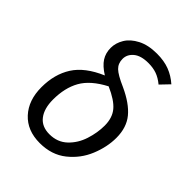

<svg xmlns="http://www.w3.org/2000/svg" viewBox="-213 -867 998 998"><g transform="rotate(45 286.0 -368.0)"><path d="M520 -688 474 -640Q446 -663 419 -672.5Q392 -682 358 -682Q303 -682 275 -658.5Q247 -635 247 -602Q247 -569 268.5 -548Q290 -527 352 -500Q435 -462 475 -413.5Q515 -365 515 -289Q515 -222 486.5 -152.5Q458 -83 398.5 -35.5Q339 12 252 12Q160 12 106.5 -46Q53 -104 53 -200Q53 -295 96.5 -363.5Q140 -432 243 -476Q200 -503 181.5 -532Q163 -561 163 -599Q163 -635 183.5 -669Q204 -703 247.5 -725.5Q291 -748 355 -748Q407 -748 446.5 -733Q486 -718 520 -688ZM141 -197Q141 -131 170 -93.5Q199 -56 255 -56Q314 -56 353 -93Q392 -130 409.5 -184.5Q427 -239 427 -291Q427 -348 397.5 -383.5Q368 -419 297 -450Q209 -404 175 -343.5Q141 -283 141 -197Z"/></g></svg>

Font: FiraGO Book
Style: Italic
Weight: 350
Italic angle: -8°
Designer: bBox Type GmbH
Foundry: bBox Type GmbH
Version: Version 1.001